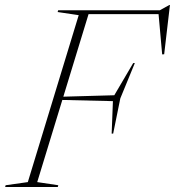

<svg xmlns="http://www.w3.org/2000/svg" viewBox="-60 -746 698 766"><path d="M478 -494.5 420 -353.5 391.5 -213H385.5L390.5 -342.5L177.5 -347.5L182 -360L396 -366L471.5 -494.5ZM595 -529.5 587 -529 572 -696 594 -689.5H256L261 -705H577.5L615.5 -726H618ZM88.5 -19.5 172.5 -7 170.5 0H-39.5L-37.5 -7L51 -19.5L254 -685.5L170 -698L172 -705H298Z"/></svg>

Font: Newsreader 60pt ExtraLight
Style: Italic
Weight: 250
Italic angle: -17°
Designer: Hugues Gentile
Foundry: Production Type
Version: Version 1.003